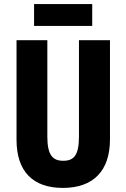

<svg xmlns="http://www.w3.org/2000/svg" viewBox="-20 -911 619 941"><path d="M432 -891H147V-784H432ZM519 -228V-714H367V-242C367 -151 343 -123 290 -123C239 -123 212 -150 212 -241V-714H61V-226C61 -70 142 10 288 10C438 10 519 -74 519 -228Z"/></svg>

Font: Noto Sans Sinhala UI ExtraCondensed ExtraBold
Style: Regular
Weight: 800
Width: 2
Designer: Jelle Bosma - Monotype Design Team
Foundry: Monotype Imaging Inc.
Version: Version 2.006